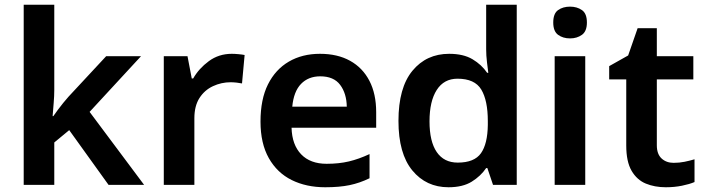

<svg xmlns="http://www.w3.org/2000/svg" viewBox="-20 -780 2979 810"><path d="M209 -401Q209 -375 206.5 -346Q204 -317 202 -290H205Q213 -302 224 -316.5Q235 -331 246.5 -345.5Q258 -360 269 -372L428 -543H575L358 -308L588 0H438L272 -231L209 -179V0H80V-760H209Z M958 -553Q970 -553 986 -551.5Q1002 -550 1012 -548L1001 -428Q992 -430 978 -431.5Q964 -433 953 -433Q914 -433 878.5 -416.5Q843 -400 821.5 -366.5Q800 -333 800 -281V0H671V-543H771L789 -449H795Q819 -491 861 -522Q903 -553 958 -553Z M1330 -553Q1404 -553 1457 -523.5Q1510 -494 1538.5 -439Q1567 -384 1567 -307V-241H1210Q1212 -169 1250.5 -129Q1289 -89 1358 -89Q1410 -89 1452 -99Q1494 -109 1539 -130V-28Q1498 -8 1455 1Q1412 10 1352 10Q1272 10 1210.5 -20.5Q1149 -51 1114 -113Q1079 -175 1079 -267Q1079 -361 1110.5 -424Q1142 -487 1198.5 -520Q1255 -553 1330 -553ZM1331 -458Q1281 -458 1250 -426Q1219 -394 1213 -330H1443Q1442 -386 1415 -422Q1388 -458 1331 -458Z M1872 10Q1778 10 1719.5 -61Q1661 -132 1661 -270Q1661 -410 1720 -481.5Q1779 -553 1875 -553Q1935 -553 1973.5 -530Q2012 -507 2035 -473H2040Q2038 -488 2034.5 -517Q2031 -546 2031 -572V-760H2160V0H2060L2036 -71H2031Q2008 -37 1970 -13.5Q1932 10 1872 10ZM1911 -94Q1981 -94 2009 -133.5Q2037 -173 2038 -253V-269Q2038 -356 2010.5 -402Q1983 -448 1910 -448Q1853 -448 1822.5 -400.5Q1792 -353 1792 -268Q1792 -183 1822.5 -138.5Q1853 -94 1911 -94Z M2449 -543V0H2320V-543ZM2385 -752Q2414 -752 2435 -737.5Q2456 -723 2456 -685Q2456 -648 2435 -633Q2414 -618 2385 -618Q2355 -618 2334.5 -633Q2314 -648 2314 -685Q2314 -723 2334.5 -737.5Q2355 -752 2385 -752Z M2822 -93Q2846 -93 2868 -97.5Q2890 -102 2910 -108V-12Q2889 -3 2857 3.5Q2825 10 2789 10Q2742 10 2704.5 -5.5Q2667 -21 2644.5 -59.5Q2622 -98 2622 -166V-445H2550V-501L2630 -546L2670 -661H2751V-543H2905V-445H2751V-167Q2751 -130 2771 -111.5Q2791 -93 2822 -93Z"/></svg>

Font: Noto Sans Sora Sompeng SemiBold
Style: Regular
Weight: 600
Version: Version 2.101